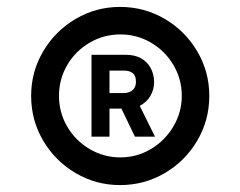

<svg xmlns="http://www.w3.org/2000/svg" viewBox="-20 -808 695 555"><path d="M327 -273Q257.5 -273 198.5 -307.8Q139.5 -342.5 104.8 -401.5Q70 -460.5 70 -531Q70 -600.5 104.8 -659.5Q139.5 -718.5 198.5 -753.2Q257.5 -788 327 -788Q397.5 -788 456.5 -753.2Q515.5 -718.5 550.2 -659.5Q585 -600.5 585 -531Q585 -460.5 550.2 -401.5Q515.5 -342.5 456.5 -307.8Q397.5 -273 327 -273ZM328 -353Q375.5 -353 416.2 -377.2Q457 -401.5 481.2 -442.5Q505.5 -483.5 505.5 -531Q505.5 -579 481.5 -619.8Q457.5 -660.5 416.8 -684.5Q376 -708.5 328 -708.5Q280 -708.5 239 -684.5Q198 -660.5 174.2 -619.8Q150.5 -579 150.5 -531Q150.5 -483 174.2 -442.2Q198 -401.5 239 -377.2Q280 -353 328 -353ZM244.5 -413V-649.5H345Q369 -649.5 387 -639.8Q405 -630 415 -612.2Q425 -594.5 425.5 -571.5Q425.5 -549.5 415 -531.2Q404.5 -513 384 -502L428 -413H370L331 -494H296.5V-413ZM338 -539Q353 -539 363 -547.2Q373 -555.5 373 -571.5Q373 -589 363.8 -596.5Q354.5 -604 338 -604H296.5V-539Z"/></svg>

Font: Vela Sans Bd
Style: Bold
Weight: 700
Designer: Principal design: Mikhail Sharanda - project Manrope.
Design modification: Ravid Balaliev
Foundry: Mikhail Sharanda
Version: Version 1.001